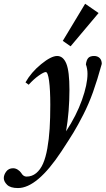

<svg xmlns="http://www.w3.org/2000/svg" viewBox="-91 -749 549 998"><path d="M275.9 -508.3 235.4 -536.6 351.6 -729.5 421.4 -681.2ZM2.4 228.5Q-37.1 228.5 -54.2 211.4Q-71.3 194.3 -71.3 176.8Q-71.3 159.7 -58.6 142.6Q-45.9 125.5 -22.9 125.5Q-10.3 125.5 1.5 133.1Q13.2 140.6 19.5 150.4Q30.3 168.9 46.9 168.9Q75.2 168.9 96.9 151.1Q118.7 133.3 132.6 101.8Q146.5 70.3 155 22.5Q163.6 -25.4 167 -79.8Q170.4 -134.3 170.4 -203.6Q170.4 -283.2 164.1 -328.9Q157.7 -374.5 147 -374.5Q136.7 -374.5 110.6 -356.2Q84.5 -337.9 58.1 -308.6L41.5 -320.8Q70.8 -373 122.8 -415.5Q174.8 -458 206.1 -458Q237.3 -458 253.7 -418.5Q270 -378.9 270 -281.7Q270 -170.4 252.4 -66.4Q306.2 -148.4 335 -229.2Q363.8 -310.1 363.8 -365.2Q363.8 -391.6 355.5 -414.1Q358.4 -437.5 367.9 -447.8Q377.4 -458 398.4 -458Q416 -458 427 -447.3Q438 -436.5 438 -417Q415 -333.5 392.6 -270.8Q370.1 -208 341.8 -152.6Q313.5 -97.2 291.5 -61Q269.5 -24.9 228.5 37.6Q102.5 228.5 2.4 228.5Z"/></svg>

Font: Elstob 8pt
Style: Bold Italic
Weight: 700
Italic angle: -20°
Designer: Peter S. Baker
Version: Version 1.015